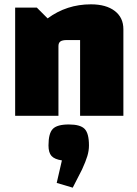

<svg xmlns="http://www.w3.org/2000/svg" viewBox="-20 -535 635 887"><path d="M50 0ZM50 -500H150L200 -450Q288 -515 400 -515Q470 -515 510 -484.5Q550 -454 550 -400V0H350V-350H289Q268 -350 259 -343.5Q250 -337 250 -322V0H50ZM242 310 266 206Q232 201 218 185.5Q204 170 204 137Q204 81 224 60.5Q244 40 298 40Q351 40 371 60.5Q391 81 391 137Q391 161 383.5 186Q376 211 359 248L316 332Z"/></svg>

Font: Changa Black
Style: Regular
Weight: 900
Designer: Eduardo Rodriguez Tunni
Foundry: Eduardo Rodriguez Tunni
Version: Version 2.001; ttfautohint (v1.5.10-5e6f)